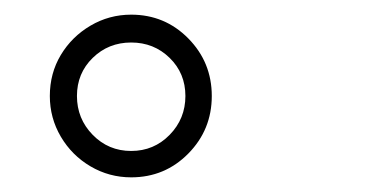

<svg xmlns="http://www.w3.org/2000/svg" viewBox="-20 -808 520 262"><path d="M159 -566Q129 -566 103.5 -581Q78 -596 63 -621.5Q48 -647 48 -677Q48 -708 63 -733Q78 -758 103.5 -773Q129 -788 159 -788Q205 -788 237 -755.5Q269 -723 269 -677Q269 -631 237 -598.5Q205 -566 159 -566ZM159 -602Q190 -602 211.5 -624Q233 -646 233 -677Q233 -708 211.5 -729Q190 -750 159 -750Q128 -750 106.5 -729Q85 -708 85 -677Q85 -646 106.5 -624Q128 -602 159 -602Z"/></svg>

Font: Zen Kaku Gothic Antique
Style: Regular
Weight: 400
Designer: Yoshimichi Ohira
Foundry: Positype
Version: Version 1.001